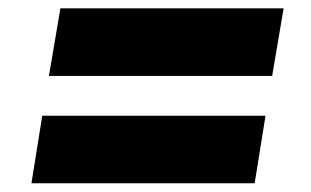

<svg xmlns="http://www.w3.org/2000/svg" viewBox="-20 -521 733 452"><path d="M54 -89.5 79.5 -248.6H605.1L579.5 -89.5ZM95.2 -342.3 122.2 -501.4H647.7L620.7 -342.3Z"/></svg>

Font: Inter UI Black
Style: Italic
Weight: 900
Italic angle: -9.39999°
Designer: Rasmus Andersson
Foundry: rsms
Version: 3.2;8d6f07862